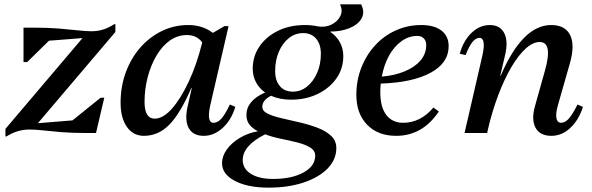

<svg xmlns="http://www.w3.org/2000/svg" viewBox="-20 -611 2721 882"><path d="M5 16V-19L359 -436L205 -424L105 -326H88V-484H131Q200 -484 249 -480Q298 -476 333.5 -472Q369 -468 396.5 -467.5Q424 -467 449.5 -474Q475 -481 505 -500H510V-464L154 -45L313 -58L442 -162H459L421 0H378Q310 0 261.5 -4Q213 -8 178 -12Q143 -16 116 -16Q89 -16 64 -9Q39 -2 9 16Z M641 13Q592 13 563 -28Q534 -69 534 -139Q534 -214 558 -279Q582 -344 624.5 -392.5Q667 -441 723.5 -468.5Q780 -496 845 -496Q910 -496 958 -460L1011 -491H1030L946 -128Q928 -47 961 -47Q980 -47 997 -66Q1014 -85 1036 -131L1061 -120Q1043 -60 1003 -23.5Q963 13 916 13Q866 13 846.5 -23.5Q827 -60 843 -127L861 -207H859Q808 -89 757.5 -38Q707 13 641 13ZM644 -142Q644 -66 691 -66Q729 -66 769.5 -111.5Q810 -157 847 -236Q884 -315 909 -416Q884 -450 839 -450Q796 -450 760.5 -425Q725 -400 699 -356Q673 -312 658.5 -257Q644 -202 644 -142Z M1317 -153Q1266 -153 1225 -171Q1185 -151 1185 -120Q1185 -101 1209.5 -89Q1234 -77 1273 -68Q1312 -59 1355.5 -49Q1399 -39 1437.5 -24.5Q1476 -10 1500.5 12.5Q1525 35 1525 69Q1525 122 1485 163Q1445 204 1374.5 227.5Q1304 251 1214 251Q1118 251 1059 220Q1000 189 1000 139Q1000 106 1022 75.5Q1044 45 1081.5 22.5Q1119 0 1165 -8Q1141 -20 1126.5 -38Q1112 -56 1112 -82Q1112 -149 1198 -186Q1171 -205 1156 -233Q1141 -261 1141 -296Q1141 -353 1172.5 -398.5Q1204 -444 1258 -470Q1312 -496 1381 -496Q1411 -496 1439 -490Q1473 -484 1501.5 -497.5Q1530 -511 1543 -536.5Q1556 -562 1542 -591H1639Q1657 -555 1641 -526.5Q1625 -498 1586 -482Q1547 -466 1498 -466V-464Q1526 -445 1541.5 -416.5Q1557 -388 1557 -353Q1557 -296 1525.5 -251Q1494 -206 1439.5 -179.5Q1385 -153 1317 -153ZM1325 -190Q1361 -190 1390 -213Q1419 -236 1436.5 -275.5Q1454 -315 1454 -364Q1454 -408 1432 -433.5Q1410 -459 1373 -459Q1336 -459 1307 -436Q1278 -413 1261 -373.5Q1244 -334 1244 -285Q1244 -241 1265.5 -215.5Q1287 -190 1325 -190ZM1095 124Q1095 164 1132.5 187.5Q1170 211 1234 211Q1320 211 1374 181.5Q1428 152 1428 104Q1428 81 1405.5 67Q1383 53 1348 44Q1313 35 1273 27Q1233 19 1198 6Q1095 58 1095 124Z M1800 13Q1716 13 1666.5 -38Q1617 -89 1617 -175Q1617 -242 1640 -300.5Q1663 -359 1703.5 -403Q1744 -447 1798.5 -471.5Q1853 -496 1915 -496Q1975 -496 2008 -470.5Q2041 -445 2041 -399Q2041 -322 1958.5 -277Q1876 -232 1729 -227Q1727 -207 1727 -187Q1727 -119 1754.5 -83Q1782 -47 1832 -47Q1912 -47 1971 -117L1996 -99Q1921 13 1800 13ZM1897 -446Q1858 -446 1824.5 -422Q1791 -398 1767.5 -356Q1744 -314 1734 -259Q1792 -264 1838.5 -283Q1885 -302 1911.5 -333Q1938 -364 1938 -404Q1938 -423 1927 -434.5Q1916 -446 1897 -446Z M2114 0 2196 -356Q2214 -437 2182 -437Q2149 -437 2119 -358L2092 -364Q2108 -423 2145.5 -459.5Q2183 -496 2230 -496Q2277 -496 2296 -459.5Q2315 -423 2301 -361L2278 -263H2280Q2380 -496 2512 -496Q2577 -496 2599.5 -449Q2622 -402 2597 -317L2543 -128Q2532 -90 2536 -68.5Q2540 -47 2558 -47Q2576 -47 2593 -66Q2610 -85 2633 -131L2658 -120Q2639 -60 2600 -23.5Q2561 13 2513 13Q2460 13 2440 -24.5Q2420 -62 2438 -125L2484 -289Q2520 -418 2459 -418Q2428 -418 2394.5 -387.5Q2361 -357 2329 -302.5Q2297 -248 2269 -174.5Q2241 -101 2221 -15L2218 0Z"/></svg>

Font: Platypi
Style: Italic
Weight: 400
Italic angle: -13°
Designer: David Sargent
Foundry: Bolt Cutter Type
Version: Version 1.200; ttfautohint (v1.8.4.7-5d5b)